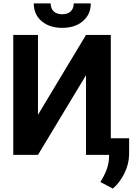

<svg xmlns="http://www.w3.org/2000/svg" viewBox="-20 -918 817 1138"><path d="M489.7 -710.9H636.7V0H489.7V-472.2L205.1 0H58.6V-710.9H205.1V-237.8ZM518.1 -897.9Q518.1 -833 471.4 -793Q424.8 -752.9 349.1 -752.9Q273.4 -752.9 226.8 -792.5Q180.2 -832 180.2 -897.9H280.3Q280.3 -867.2 298.6 -850.3Q316.9 -833.5 349.1 -833.5Q380.9 -833.5 398.9 -850.3Q417 -867.2 417 -897.9ZM648.9 199.7 575.2 161.1 592.8 129.4Q625.5 69.8 626.5 10.7V-98.6H745.6L745.1 -1Q744.6 53.2 717.8 108.4Q690.9 163.6 648.9 199.7Z"/></svg>

Font: MAUL Bold
Style: Bold
Weight: 700
Designer: MAUL
Version: Version 1.0; 2020; ttfautohint (v1.8.3)